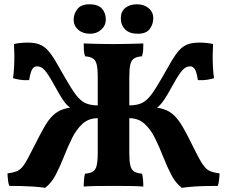

<svg xmlns="http://www.w3.org/2000/svg" viewBox="-20 -886 1082 915"><path d="M846.5 9Q816.5 -13.5 795.7 -54Q775 -94.5 756.9 -140.7Q738.8 -186.9 718.3 -228.3Q697.8 -269.8 668.6 -296.2Q639.4 -322.7 596.2 -322.7V-383.8Q632.1 -383.8 655.4 -394.7Q678.6 -405.7 699.8 -433.3Q721 -461 749.5 -511.4Q777.4 -560.9 796.9 -593.9Q816.4 -626.9 833.9 -646.4Q851.5 -666 874.1 -674.5Q896.8 -683 930.6 -683Q948.8 -683 966.8 -681Q984.9 -679 995.4 -676Q993.9 -652 993.6 -623.5Q993.3 -595.1 994.8 -566.4Q996.3 -537.8 999.9 -513.3Q984.7 -508.8 965.2 -505.7Q945.8 -502.7 923.1 -504.3Q916.7 -545.7 907.6 -557.8Q898.4 -569.9 886.6 -569.9Q865.2 -569.9 848.3 -550.4Q831.4 -530.9 807.1 -486.8Q789.4 -454.2 776.5 -432.9Q763.6 -411.5 753.4 -398.2Q743.1 -385 733.6 -377.1Q724.1 -369.3 711.7 -364.3L689.1 -376.8Q731.6 -374.8 759.8 -365.7Q788 -356.6 809 -336.6Q830.1 -316.7 850.1 -282.5Q870.1 -248.2 895.7 -196Q916.8 -153.2 930.8 -127.6Q944.9 -102 957 -88.4Q969.2 -74.8 985.2 -68.8Q1001.2 -62.8 1026.2 -59.7Q1026.2 -54.7 1025.5 -43.8Q1024.7 -32.9 1022.9 -20.7Q1021.2 -8.6 1017.6 0Q993.2 0 964.2 0.5Q935.3 1 905.5 3Q875.8 5 846.5 9ZM195.4 9Q167.2 5 136.9 3Q106.7 1 78 0.5Q49.3 0 24.4 0Q20.8 -8.6 19 -20.7Q17.3 -32.9 16.5 -43.8Q15.7 -54.7 15.7 -59.7Q40.8 -62.8 56.8 -68.8Q72.8 -74.8 84.9 -88.4Q97.1 -102 110.9 -127.6Q124.7 -153.2 146.3 -196Q172.4 -248.2 192.1 -282.5Q211.9 -316.7 233 -336.6Q254 -356.6 282.2 -365.7Q310.4 -374.8 352.9 -376.8L330.3 -364.3Q318.9 -369.3 308.9 -377.1Q298.9 -385 288.6 -398.2Q278.4 -411.5 265.5 -432.9Q252.6 -454.2 234.9 -486.8Q210.6 -530.9 194 -550.4Q177.3 -569.9 155.4 -569.9Q143.6 -569.9 134.7 -557.8Q125.8 -545.7 118.8 -504.3Q96.2 -502.7 77 -505.7Q57.8 -508.8 42.1 -513.3Q45.6 -537.8 47.1 -566.4Q48.6 -595.1 48.4 -623.5Q48.1 -652 46.6 -676Q57.6 -679 75.6 -681Q93.7 -683 111.4 -683Q145.2 -683 167.6 -674.5Q190 -666 207.8 -646.4Q225.6 -626.9 245.1 -593.9Q264.5 -560.9 292.5 -511.4Q321.4 -461 342.4 -433.3Q363.4 -405.7 387.1 -394.7Q410.8 -383.8 445.8 -383.8V-322.7Q402.6 -322.7 373.4 -296.2Q344.2 -269.8 323.7 -228.3Q303.2 -186.9 285.1 -140.7Q267 -94.5 246.2 -54.2Q225.5 -14 195.4 9ZM379 3Q379 -14.1 380.5 -30.9Q382 -47.7 385 -58.3Q409.5 -60.3 422.7 -68.3Q435.9 -76.3 440.8 -97.4Q445.8 -118.5 445.8 -158.3V-518.7Q445.8 -558.5 440.8 -578.8Q435.9 -599.2 422.9 -607.4Q410 -615.7 385.5 -617.7Q380.4 -632 379.7 -647.2Q379 -662.3 379 -679Q397.5 -678 422.2 -677.5Q447 -677 473.2 -676.5Q499.5 -676 521 -676Q543 -676 569 -676.5Q595 -677 619.8 -677.5Q644.5 -678 663 -679Q663 -662.3 662.3 -647.2Q661.5 -632 656.4 -617.7Q632 -615.7 619 -607.4Q606.1 -599.2 601.1 -578.8Q596.2 -558.5 596.2 -518.7V-158.3Q596.2 -118.5 601.1 -97.4Q606.1 -76.3 619.6 -68.3Q633 -60.3 657 -58.3Q660 -47.7 661.5 -30.9Q663 -14.1 663 3Q639.7 1 600.3 0.5Q561 0 521 0Q481 0 441 0.5Q400.9 1 379 3ZM636.7 -725.2Q596.7 -725.2 576.3 -745.9Q555.8 -766.6 555.8 -799.4Q555.8 -830.8 577 -848.2Q598.3 -865.6 632.7 -865.6Q666.5 -865.6 688.5 -846.9Q710.5 -828.2 710.5 -799.4Q710.5 -771.1 693.8 -748.2Q677.1 -725.2 636.7 -725.2ZM408.8 -725.2Q374.4 -725.2 352.7 -744.4Q331 -763.6 331 -791.4Q331 -820.1 348.9 -842.9Q366.9 -865.6 406.3 -865.6Q447.3 -865.6 465.8 -844.9Q484.2 -824.2 484.2 -793.4Q484.2 -764.6 462.7 -744.9Q441.2 -725.2 408.8 -725.2Z"/></svg>

Font: Vollkorn
Style: Regular
Weight: 400
Designer: Friedrich Althausen
Foundry: Friedrich Althausen
Version: Version 5.001